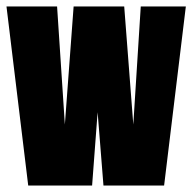

<svg xmlns="http://www.w3.org/2000/svg" viewBox="-20 -572 593 592"><path d="M281 -226 299 0H486L553 -552H414L391 -188L363 -552H207L180 -188L156 -552H0L67 0H264Z"/></svg>

Font: Queering Heavy
Style: Bold
Weight: 900
Designer: Adam Naccarato
Foundry: adamnac
Version: Version 2.000;hotconv 1.0.109;makeotfexe 2.5.65596